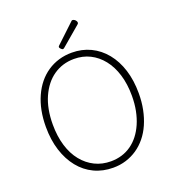

<svg xmlns="http://www.w3.org/2000/svg" viewBox="-204 -1350 1383 1525"><g transform="rotate(-20 488.0 -587.5)"><path d="M490 19Q402 19 329.5 -15.5Q257 -50 205 -114.5Q153 -179 124.5 -268.5Q96 -358 96 -468Q96 -541 108.5 -604.5Q121 -668 145.5 -722.5Q170 -777 204.5 -819.5Q239 -862 283.5 -892Q328 -922 380 -937.5Q432 -953 490 -953Q576 -953 648 -918.5Q720 -884 772.5 -819.5Q825 -755 853 -666Q881 -577 881 -468Q881 -395 868 -331Q855 -267 831 -212.5Q807 -158 772 -115Q737 -72 693.5 -42.5Q650 -13 599 3Q548 19 490 19ZM490 -35Q538 -35 581.5 -48Q625 -61 662.5 -87.5Q700 -114 729 -151.5Q758 -189 779 -237Q800 -285 811.5 -343Q823 -401 823 -468Q823 -567 798.5 -647Q774 -727 729 -783.5Q684 -840 623.5 -870Q563 -900 490 -900Q440 -900 396.5 -886.5Q353 -873 315.5 -847Q278 -821 248.5 -783.5Q219 -746 197.5 -698Q176 -650 165 -592Q154 -534 154 -468Q154 -368 178.5 -287.5Q203 -207 248.5 -151Q294 -95 355 -65Q416 -35 490 -35ZM435 -1003Q429 -1003 419.5 -1012.5Q410 -1022 410 -1028Q410 -1031 411 -1034Q412 -1037 416 -1040L570 -1185Q574 -1189 577 -1191.5Q580 -1194 585 -1194Q592 -1194 600 -1189Q608 -1184 613 -1176Q618 -1168 618 -1162Q618 -1157 616.5 -1154Q615 -1151 610 -1147L449 -1010Q444 -1007 441.5 -1005Q439 -1003 435 -1003Z"/></g></svg>

Font: Playwrite US Modern ExtraLight
Style: Regular
Weight: 250
Designer: Veronika Burian, José Scaglione
Foundry: TypeTogether
Version: Version 1.003